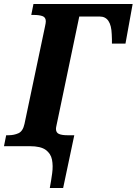

<svg xmlns="http://www.w3.org/2000/svg" viewBox="-41 -734 686 964"><path d="M209 210Q216 173 221 135.5Q226 98 220 67.5Q214 37 188.5 18.5Q163 0 109 0H-21L-10 -55H2Q29 -55 51.5 -65Q74 -75 82 -112L185 -601Q187 -609 188 -616.5Q189 -624 189 -627Q189 -647 172.5 -653Q156 -659 128 -659H116L127 -714H625L589 -515H521Q521 -526 521 -536.5Q521 -547 520 -562Q517 -651 460 -651H357L251 -144Q246 -119 243 -106Q240 -93 240 -87Q240 -68 255 -61.5Q270 -55 297 -55H332L276 210Z"/></svg>

Font: Noto Serif Condensed ExtraBold
Style: Italic
Weight: 800
Width: 3
Italic angle: -12°
Designer: Monotype Design Team
Foundry: Monotype Imaging Inc.
Version: Version 2.014; ttfautohint (v1.8.4.7-5d5b)